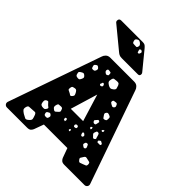

<svg xmlns="http://www.w3.org/2000/svg" viewBox="-243 -1080 1241 1241"><g transform="rotate(45 377.5 -460.0)"><path d="M22 0Q13 0 6.5 -6.5Q0 -13 0 -22Q0 -26 1 -29L224 -667Q227 -678 238 -689Q249 -700 269 -700H486Q506 -700 517 -689Q528 -678 531 -667L754 -29Q755 -26 755 -22Q755 -13 748.5 -6.5Q742 0 733 0H548Q529 0 520.5 -8.5Q512 -17 509 -25L485 -91H270L246 -25Q243 -17 235 -8.5Q227 0 207 0ZM325 -636Q319 -637 315.5 -636.5Q312 -636 309 -631Q305 -620 313 -612Q319 -607 323 -605Q327 -603 334 -607Q341 -610 341 -614.5Q341 -619 340 -627Q339 -633 335.5 -634Q332 -635 325 -636ZM431 -609Q426 -620 420 -622Q414 -624 403 -623Q390 -622 382.5 -620.5Q375 -619 372 -606Q368 -591 371 -583.5Q374 -576 387 -568Q400 -560 408.5 -560.5Q417 -561 429 -571Q439 -580 437.5 -588Q436 -596 431 -609ZM254 -602Q248 -607 243.5 -605.5Q239 -604 233 -599Q224 -593 228 -582Q230 -574 232 -570Q234 -566 242 -566Q251 -566 255 -568.5Q259 -571 262 -579Q265 -588 263 -592.5Q261 -597 254 -602ZM353 -553Q348 -553 347.5 -550Q347 -547 345 -542Q343 -538 342 -535.5Q341 -533 344 -530Q350 -524 358 -529Q366 -533 364 -541Q361 -552 353 -553ZM513 -512Q510 -519 506.5 -520.5Q503 -522 495 -521Q487 -520 482 -519Q477 -518 475 -510Q474 -501 478 -498Q482 -495 489 -491Q496 -487 500.5 -485.5Q505 -484 511 -489Q517 -495 517 -499.5Q517 -504 513 -512ZM229 -501Q222 -507 217 -507Q212 -507 204 -502Q195 -497 191 -492.5Q187 -488 190 -478Q192 -467 196.5 -463Q201 -459 213 -458Q223 -457 227 -461.5Q231 -466 235 -475Q239 -484 238 -489Q237 -494 229 -501ZM321 -286H434L377 -472ZM524 -433Q516 -436 511 -436Q506 -436 501 -429Q496 -422 497 -417.5Q498 -413 503 -406Q509 -397 512.5 -392.5Q516 -388 526 -391Q536 -394 537.5 -399.5Q539 -405 539 -416Q539 -424 535.5 -427Q532 -430 524 -433ZM268 -386Q262 -396 256 -398Q250 -400 239 -397Q228 -395 225.5 -390Q223 -385 222 -374Q221 -365 225 -362Q229 -359 237 -356Q248 -351 254 -346Q260 -341 269 -350Q278 -360 276.5 -367Q275 -374 268 -386ZM506 -360Q499 -363 496 -359Q493 -355 488 -350Q483 -345 481.5 -342.5Q480 -340 483 -334Q488 -324 498 -325Q505 -326 506.5 -329Q508 -332 509 -339Q510 -347 511.5 -351.5Q513 -356 506 -360ZM575 -341 565 -337 560 -329 569 -323 576 -330ZM568 -284Q565 -292 563.5 -297Q562 -302 554 -303Q545 -304 543 -299Q541 -294 538 -286Q534 -276 542 -269Q550 -262 554 -256.5Q558 -251 567 -256Q576 -262 573 -268Q570 -274 568 -284ZM504 -302 495 -295 496 -286 506 -283 509 -292ZM614 -273Q606 -279 601 -274Q596 -271 593.5 -268Q591 -265 593 -260Q595 -254 598.5 -254Q602 -254 608 -254Q615 -254 619 -254Q623 -254 624 -260Q626 -266 622.5 -268Q619 -270 614 -273ZM284 -237Q281 -246 278 -249Q275 -252 266 -252Q254 -251 247.5 -250.5Q241 -250 238 -239Q234 -226 236 -219Q238 -212 250 -204Q260 -198 265 -203.5Q270 -209 279 -216Q285 -221 286 -225.5Q287 -230 284 -237ZM432 -239Q423 -244 416 -238Q410 -232 414 -223Q416 -219 418.5 -219Q421 -219 426 -219Q435 -220 436 -226Q438 -236 432 -239ZM501 -230Q496 -233 493.5 -235.5Q491 -238 487 -235Q482 -231 483 -228Q484 -225 486 -219Q489 -210 496 -210Q501 -210 502.5 -212.5Q504 -215 506 -220Q507 -225 501 -230ZM353 -215 348 -224 336 -220 338 -206 351 -202ZM197 -203Q190 -210 186.5 -214.5Q183 -219 174 -215Q165 -210 163 -205Q161 -200 162 -189Q164 -178 166.5 -173Q169 -168 180 -165Q192 -163 199 -164.5Q206 -166 212 -177Q218 -187 211 -191Q204 -195 197 -203ZM568 -189Q565 -196 563 -199.5Q561 -203 554 -203Q546 -202 544 -198.5Q542 -195 540 -188Q539 -182 541 -179Q543 -176 548 -173Q554 -169 557.5 -167.5Q561 -166 567 -170Q572 -175 571.5 -179Q571 -183 568 -189ZM420 -185 415 -194 408 -187V-180L417 -176ZM255 -167Q248 -173 243.5 -171.5Q239 -170 231 -165Q225 -161 224.5 -157Q224 -153 226 -146Q228 -136 240 -135Q248 -135 252 -135.5Q256 -136 259 -143Q262 -152 262 -156.5Q262 -161 255 -167ZM626 -132Q616 -135 610.5 -134Q605 -133 600 -124Q593 -113 589 -106.5Q585 -100 594 -90Q602 -79 609.5 -81Q617 -83 629 -88Q642 -93 649 -96Q656 -99 655 -113Q654 -126 646 -127.5Q638 -129 626 -132ZM185 -94Q179 -108 170.5 -107.5Q162 -107 147 -106Q131 -105 121.5 -104.5Q112 -104 108 -88Q104 -72 110 -64.5Q116 -57 130 -48Q147 -38 156.5 -34Q166 -30 180 -43Q195 -55 193.5 -65.5Q192 -76 185 -94ZM323 -750Q307 -750 298 -755Q289 -760 281 -767L134 -888Q129 -893 129 -900Q129 -920 148 -920H344Q355 -920 362.5 -917Q370 -914 381 -901L481 -779Q486 -774 486 -766Q486 -750 470 -750ZM335 -904Q326 -910 320.5 -910.5Q315 -911 306 -905Q298 -899 298 -893.5Q298 -888 301 -879Q304 -871 308.5 -870Q313 -869 321 -869Q330 -869 336 -868.5Q342 -868 345 -877Q348 -887 345.5 -892Q343 -897 335 -904ZM383 -872Q378 -876 375 -877Q372 -878 367 -874Q362 -871 363.5 -868Q365 -865 366 -860Q368 -854 368.5 -851Q369 -848 375 -848Q380 -848 381.5 -850.5Q383 -853 385 -858Q389 -868 383 -872Z"/></g></svg>

Font: Rubik Moonrocks
Style: Regular
Weight: 400
Designer: Hubert and Fischer, NaN
Foundry: Hubert and Fischer, NaN
Version: Version 2.200